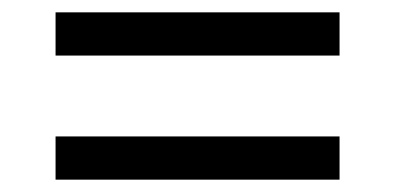

<svg xmlns="http://www.w3.org/2000/svg" viewBox="-20 -436 640 311"><path d="M70 -346V-416H530V-346ZM70 -145V-215H530V-145Z"/></svg>

Font: Wittgenstein
Style: Bold
Weight: 700
Designer: Jörg Drees
Foundry: Jörg Drees
Version: Version 1.303; ttfautohint (v1.8.4.7-5d5b)